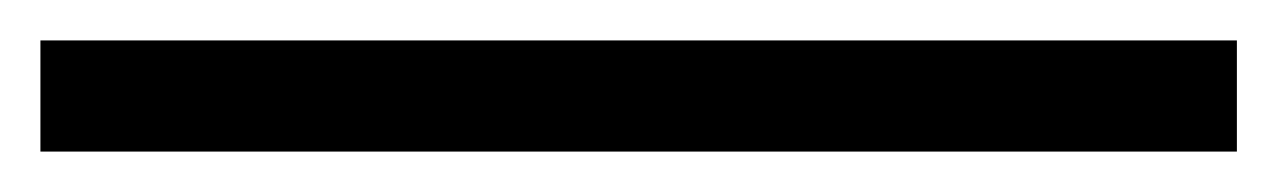

<svg xmlns="http://www.w3.org/2000/svg" viewBox="-26 0 632 95"><path d="M-6 75V20H586V75Z"/></svg>

Font: Noto Serif JP ExtraLight SemiBold
Style: Regular
Weight: 600
Version: Version 2.003-H1;hotconv 1.1.1;makeotfexe 2.6.0